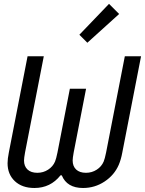

<svg xmlns="http://www.w3.org/2000/svg" viewBox="-20 -956 745 987"><path d="M540.4 -936.2 592.4 -884.1 429 -736.3 388 -777.3ZM353.5 -130.9Q353.5 -101.6 371.4 -84.6Q389.3 -67.7 421.9 -67.7Q452.5 -67.7 477.2 -83.7Q502 -99.6 513 -125.7Q518.9 -140 525.4 -171.9L621.7 -666.7H705.1L608.7 -171.9Q602.2 -136.1 590.5 -108.7Q567.7 -56 517.6 -22.8Q467.4 10.4 406.9 10.4Q324.2 10.4 297.5 -54.7H291Q239.6 10.4 156.9 10.4Q93.8 10.4 56.3 -24.7Q18.9 -59.9 18.9 -117.2Q18.9 -139.3 25.4 -171.9L121.7 -666.7H205.1L108.7 -171.9Q103.5 -143.2 103.5 -130.9Q103.5 -101.6 121.4 -84.6Q139.3 -67.7 171.9 -67.7Q202.5 -67.7 227.2 -83.7Q252 -99.6 263 -125.7Q268.9 -140 275.4 -171.9L339.2 -500H422.5L358.7 -171.9Q353.5 -143.2 353.5 -130.9Z"/></svg>

Font: Monoid
Style: Italic
Weight: 400
Width: 4
Italic angle: -11°
Monospace: yes
Version: Version 0.61